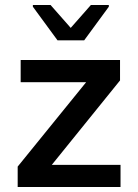

<svg xmlns="http://www.w3.org/2000/svg" viewBox="-20 -751 555 771"><path d="M112 -724 211 -589H318L417 -724V-731H345L264 -639L183 -731H112ZM51 -82V0H464V-89H188L462 -428V-510H63V-421H326Z"/></svg>

Font: Saira UNSAM Medium
Style: Regular
Weight: 500
Designer: Hector Gatti with collaboration of the Omnibus-Type team
Foundry: Omnibus-Type
Version: Version 0.072;PS 000.072;hotconv 1.0.88;makeotf.lib2.5.64775